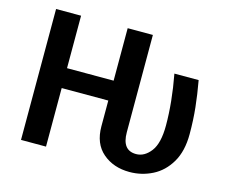

<svg xmlns="http://www.w3.org/2000/svg" viewBox="-100 -828 1158 979"><g transform="rotate(15 479.5 -338.0)"><path d="M904 -251Q904 -161 869 -101.5Q834 -42 777.5 -13.5Q721 15 657 15Q572 15 515.5 -33.5Q459 -82 459 -173V-309H213V0H81V-691H213V-414H459V-691H592V-177Q592 -82 666 -82Q710 -82 743 -125Q776 -168 776 -262Q776 -385 749 -529H877Q890 -457 897 -391Q904 -325 904 -251Z"/></g></svg>

Font: Fira Sans Medium
Style: Regular
Weight: 500
Designer: bBox Type GmbH & Carrois Corporate GbR & Edenspiekermann AG
Foundry: bBox Type GmbH & Carrois Corporate GbR & Edenspiekermann AG
Version: Version 4.301